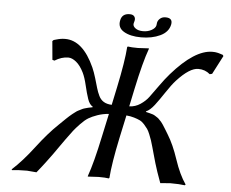

<svg xmlns="http://www.w3.org/2000/svg" viewBox="-55 -871 1129 939"><g transform="rotate(5 509.5 -401.0)"><path d="M679.2 -763.2Q679.7 -766.1 680.2 -770.8Q680.7 -775.4 680.7 -775.9Q683.1 -788.1 693.6 -797.1Q704.1 -806.2 720.2 -806.2Q757.3 -806.2 750.5 -772.9Q742.7 -735.8 702.6 -717Q662.6 -698.2 609.4 -698.2Q556.2 -698.2 524.2 -717.3Q492.2 -736.3 500.5 -772.9Q507.3 -806.2 544.4 -806.2Q560.5 -806.2 567.1 -797.4Q573.7 -788.6 570.8 -775.9Q570.8 -774.9 569.3 -770.3Q567.9 -765.6 567.4 -763.2Q564.5 -750 578.4 -739.5Q592.3 -729 616.2 -729Q640.1 -729 658.2 -739.3Q676.3 -749.5 679.2 -763.2ZM284.7 -168.9Q276.4 -157.7 258.5 -131.8Q240.7 -106 229.7 -90.8Q218.8 -75.7 199 -49.3Q179.2 -22.9 157.2 3.9Q114.3 0 110.8 0Q64 0 37.1 3.9L35.2 0Q85.9 -45.9 140.6 -117.9Q195.3 -189.9 244.6 -236.8Q249 -241.2 262 -253.7Q274.9 -266.1 278.3 -269.5Q281.7 -272.9 292.5 -282.7Q303.2 -292.5 306.9 -294.9Q310.5 -297.4 319.8 -304.7Q329.1 -312 334.2 -314.2Q339.4 -316.4 348.4 -321.3Q357.4 -326.2 365 -328.1Q372.6 -330.1 382.3 -332.8Q392.1 -335.4 402.8 -336.9L403.3 -339.8Q387.2 -348.6 378.2 -375.2Q369.1 -401.9 360.1 -440.4Q351.1 -479 339.8 -502Q323.2 -535.6 302.7 -552.2Q282.2 -568.8 263.7 -568.8Q230.5 -568.8 197.3 -547.9L187 -550.8L178.7 -642.1L184.6 -647.9Q189.9 -649.4 197.8 -651.6Q205.6 -653.8 208.7 -654.5Q211.9 -655.3 217.3 -656.2Q222.7 -657.2 228 -657.7Q233.4 -658.2 240.7 -658.2Q327.6 -658.2 384.8 -530.8Q394.5 -508.8 403.1 -480Q411.6 -451.2 417 -432.4Q422.4 -413.6 431.2 -395.3Q439.9 -377 455.6 -367.4Q471.2 -357.9 495.1 -356.9L513.7 -444.8Q541 -574.2 545.9 -645L548.8 -647.9Q565.4 -645 599.1 -645L651.9 -647.9L652.3 -645Q627.9 -578.6 599.6 -444.8L581.1 -356.9Q610.8 -357.9 635.5 -374.5Q660.2 -391.1 675.3 -411.4Q690.4 -431.6 716.8 -468.8Q743.2 -505.9 765.1 -530.8Q876 -657.7 962.9 -658.2Q970.7 -658.2 975.8 -657.7Q981 -657.2 985.8 -656.2Q990.7 -655.3 993.4 -654.5Q996.1 -653.8 1002.9 -651.6Q1009.8 -649.4 1014.6 -647.9L1018.6 -642.1L971.2 -550.8L959.5 -547.9Q935.5 -568.8 901.9 -568.8Q859.4 -568.8 797.9 -502Q776.9 -479 751.5 -440.4Q726.1 -401.9 705.6 -375.2Q685.1 -348.6 665.5 -339.8L664.6 -336.9Q674.3 -335 683.1 -332.5Q691.9 -330.1 698.5 -328.1Q705.1 -326.2 712.2 -321.3Q719.2 -316.4 723.1 -314.2Q727.1 -312 733.6 -304.7Q740.2 -297.4 742.7 -295.2Q745.1 -293 752 -282.5Q758.8 -272 760.3 -269.5Q761.7 -267.1 770 -253.9Q778.3 -240.7 780.3 -236.8Q809.6 -189.9 833.5 -117.9Q857.4 -45.9 889.2 0L885.3 3.9Q859.9 0 813 0Q810.1 0 765.1 3.9Q754.9 -22.9 746.1 -49.3Q737.3 -75.7 732.9 -90.8Q728.5 -106 721.2 -132.1Q713.9 -158.2 710.9 -168.9Q704.6 -190.9 701.2 -201.2Q697.8 -211.4 690.7 -229Q683.6 -246.6 677.5 -255.1Q671.4 -263.7 660.9 -275.6Q650.4 -287.6 638.4 -293.5Q626.5 -299.3 609.4 -304.4Q592.3 -309.6 571.3 -311.5L547.4 -200.2Q520 -70.8 515.1 0L512.2 2.9Q495.6 0 461.9 0L409.2 2.9V0Q433.6 -67.9 461.4 -200.2L485.4 -311.5Q455.1 -309.1 429.4 -300Q403.8 -291 386.7 -280.8Q369.6 -270.5 349.1 -249Q328.6 -227.5 317.6 -213.4Q306.6 -199.2 284.7 -168.9Z"/></g></svg>

Font: Linux Biolinum
Style: Italic
Weight: 400
Italic angle: -12°
Designer: Philipp H. Poll
Foundry: Philipp H. Poll
Version: Version 1.1.3 ; ttfautohint (v0.9)